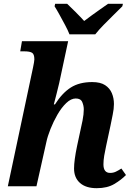

<svg xmlns="http://www.w3.org/2000/svg" viewBox="-20 -976 696 1006"><path d="M487 10Q430 10 399 -17.5Q368 -45 368 -93Q368 -114 372 -144Q376 -174 384 -212L401 -291Q406 -311 412.5 -344.5Q419 -378 419 -403Q419 -422 411 -441Q403 -460 377 -460Q352 -460 327 -436Q302 -412 281 -375.5Q260 -339 244.5 -300Q229 -261 223 -232L171 0H21L153 -622Q156 -635 158 -648Q160 -661 160 -665Q160 -692 148 -699.5Q136 -707 107 -707H86L95 -760H337L290 -540Q285 -518 276.5 -485Q268 -452 262 -429H268Q306 -489 351 -517.5Q396 -546 463 -546Q506 -546 530.5 -530Q555 -514 566 -488Q577 -462 577 -431Q577 -406 570.5 -375Q564 -344 559 -318L536 -211Q530 -184 526 -160Q522 -136 522 -115Q522 -70 557 -70Q573 -70 586 -76Q599 -82 616 -93L640 -59Q616 -34 579 -12Q542 10 487 10ZM344 -796Q336 -817 321.5 -844Q307 -871 292.5 -897.5Q278 -924 266 -943L269 -956H332Q349 -940 376 -913Q403 -886 421 -866Q439 -880 462 -896.5Q485 -913 507.5 -929Q530 -945 546 -956H624L621 -943Q602 -924 576 -898.5Q550 -873 524 -846.5Q498 -820 479 -796Z"/></svg>

Font: Noto Serif
Style: Bold Italic
Weight: 700
Italic angle: -12°
Designer: Monotype Design Team
Foundry: Monotype Imaging Inc.
Version: Version 2.013